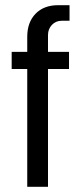

<svg xmlns="http://www.w3.org/2000/svg" viewBox="-20 -720 291 740"><path d="M85 -454H25V-520H85V-578Q85 -634 117 -667Q149 -700 204 -700H248V-640H218Q195 -640 180 -624Q165 -608 165 -585V-520H246V-454H165V0H85Z"/></svg>

Font: Homenaje
Style: Regular
Weight: 400
Designer: Constanza Artigas Preller, Agustina Mingote
Foundry: Constanza Artigas Preller, Agustina Mingote
Version: Version 1.100